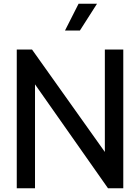

<svg xmlns="http://www.w3.org/2000/svg" viewBox="-20 -1011 752 1031"><path d="M70 -745H152L543 -195V-745H642V0H560L168 -558V0H70ZM402 -991H501L409 -847H329Z"/></svg>

Font: BLUETTI 2.0 Normal
Style: Normal
Weight: 400
Designer: Stijn de Vries
Foundry: tokotype
Version: Version 2.005;October 31, 2023;FontCreator 14.0.0.2814 64-bi